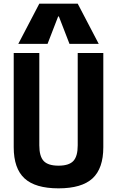

<svg xmlns="http://www.w3.org/2000/svg" viewBox="-20 -1020 640 1050"><path d="M300 10Q173 10 114 -44.5Q55 -99 55 -215V-730H195V-225Q195 -165 219 -139.5Q243 -114 300 -114Q357 -114 381 -139.5Q405 -165 405 -225V-730H545V-215Q545 -99 486 -44.5Q427 10 300 10ZM80 -780 195 -1000H405L520 -780H360L302 -930H298L240 -780Z"/></svg>

Font: M PLUS Code Latin Expanded
Style: Bold
Weight: 700
Width: 7
Designer: Coji Morishita
Foundry: UNDERFOREST DESIGN
Version: Version 1.002; ttfautohint (v1.8.3)